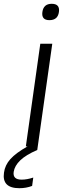

<svg xmlns="http://www.w3.org/2000/svg" viewBox="-112 -770 347 1010"><path d="M100 -540H163L84 19Q24 45 -5.5 73.5Q-35 102 -40 134Q-46 175 2 175Q30 175 63 164L57 208Q26 220 -10 220Q-103 220 -91 138Q-86 99 -57.5 67Q-29 35 33 0H24ZM148 -664Q105 -664 111 -707Q117 -750 160 -750Q204 -750 198 -707Q192 -664 148 -664Z"/></svg>

Font: Plata Sans Light
Style: Italic
Weight: 300
Italic angle: -8°
Designer: Pablo Impallari, Andres Torresi, & Cristiano Sobral
Foundry: Pablo Impallari, Andres Torresi, & Cristiano Sobral
Version: Version 1.00;December 28, 2019;FontCreator 12.0.0.2547 64-bi